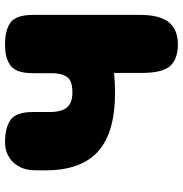

<svg xmlns="http://www.w3.org/2000/svg" viewBox="-2 -725 725 761"><g transform="rotate(90 360.5 -344.5)"><path d="M146 -2H149H157Q182 -2 200 -6Q218 -10 236 -21Q253 -32 262 -55Q270 -78 270 -112V-184Q270 -205 273 -218Q275 -231 283 -244Q290 -257 306 -263Q322 -269 347 -269Q372 -269 388 -261Q404 -254 414 -235Q423 -216 424 -184V-113Q424 -46 455 -24Q485 -2 544 -2Q592 -2 624 -35Q655 -69 655 -122V-165Q655 -302 581 -370Q506 -438 347 -438Q305 -438 269 -434V-545Q269 -625 242 -656Q214 -687 156 -687Q97 -687 68 -651Q39 -615 39 -537V-113Q39 -46 69 -24Q96 -4 146 -2Z"/></g></svg>

Font: Coiny 2.0
Style: Regular
Weight: 400
Version: Version 1.001 July 11, 2018